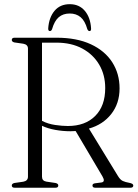

<svg xmlns="http://www.w3.org/2000/svg" viewBox="-20 -876 642 896"><path d="M538 -463.5Q538 -393.5 499.2 -344Q460.5 -294.5 395 -276L530.5 -54.5Q541 -37 553 -31.5Q565 -26 582.5 -23Q602 -19.5 602 -10.5Q602 0 589 0H424.5Q411.5 0 411.5 -10.5Q411.5 -18.5 422.5 -20.5L453.5 -24.5Q473 -27.5 458 -53L333 -264.5Q321 -263.5 308.5 -263.5Q273.5 -263.5 238.5 -269.8Q203.5 -276 176 -289V-51.5Q176 -32 196 -28.5L239.5 -22Q252 -19 252 -10.5Q252 0 239 0H48Q35 0 35 -10.5Q35 -19 47 -22L88.5 -28Q110.5 -32 110.5 -51.5V-649.5Q110.5 -668 88.5 -672L47 -678Q35 -681 35 -689.5Q35 -700 48 -700H244Q338 -700 403.8 -669.5Q469.5 -639 503.8 -585.5Q538 -532 538 -463.5ZM176 -677V-312Q204.5 -297.5 237.5 -292.8Q270.5 -288 296.5 -288Q377.5 -288 424.2 -334.8Q471 -381.5 471 -465Q471 -526.5 443 -574.2Q415 -622 364 -649.5Q313 -677 243 -677ZM305.5 -813Q274.5 -813 254.2 -795.8Q234 -778.5 223 -740Q219.5 -731 213 -731Q204.5 -731 205 -743.5Q208.5 -794.5 234.5 -825.5Q260.5 -856.5 305.5 -856.5Q349.5 -856.5 375.8 -825.5Q402 -794.5 405 -743.5Q406 -731 397.5 -731Q391.5 -731 387.5 -740Q376.5 -779 356 -796Q335.5 -813 305.5 -813Z"/></svg>

Font: Fraunces 144pt Soft Light
Style: Regular
Weight: 300
Version: Version 1.000;[0bf87f6ff]